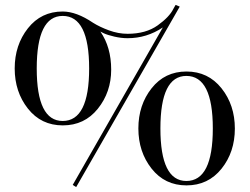

<svg xmlns="http://www.w3.org/2000/svg" viewBox="-20 -737 1019 784"><path d="M545 -212.5Q545 -308 599 -376.5Q653 -445 741.5 -445Q830 -445 884.5 -376.5Q939 -308 939 -212Q939 -116 884.5 -48Q830 20 741.5 20Q653 20 599 -48.5Q545 -117 545 -212.5ZM741 -427Q635 -427 635 -212.5Q635 2 741 2Q849 2 849 -212.5Q849 -427 741 -427ZM501 -581Q475 -581 447 -587.5Q419 -594 404 -601L390 -608Q434 -544 434 -452.5Q434 -361 379.5 -293Q325 -225 236.5 -225Q148 -225 94 -293.5Q40 -362 40 -457.5Q40 -553 94 -621.5Q148 -690 236 -690Q292 -690 360 -644Q387 -627 425 -613Q463 -599 501 -599Q576 -599 624 -633.5Q672 -668 688 -701L697 -717L714 -710L291 27L277 18L645 -625Q579 -581 501 -581ZM236 -672Q130 -672 130 -457.5Q130 -243 236 -243Q344 -243 344 -457.5Q344 -672 236 -672Z"/></svg>

Font: Elsie Swash Caps
Style: Regular
Weight: 400
Designer: Alejandro Inler
Foundry: Alejandro Inler
Version: 1.003